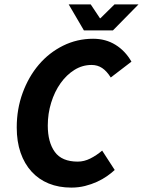

<svg xmlns="http://www.w3.org/2000/svg" viewBox="-20 -840 649 872"><path d="M56 -261Q56 -345 83 -418.5Q110 -492 156.5 -546.5Q203 -601 266.5 -632.5Q330 -664 403 -664Q460 -664 504.5 -636.5Q549 -609 577 -560L483 -488Q465 -517 444 -531Q423 -545 396 -545Q354 -545 318 -522.5Q282 -500 255 -462Q228 -424 212.5 -374Q197 -324 197 -270Q197 -194 229 -150Q261 -106 333 -106Q362 -106 390 -120Q418 -134 444 -156L501 -68Q486 -54 466 -40Q446 -26 421 -14.5Q396 -3 366.5 4.5Q337 12 304 12Q247 12 201.5 -6.5Q156 -25 123.5 -60.5Q91 -96 73.5 -146.5Q56 -197 56 -261ZM493 -702H361L292 -820H392L434 -757H436L500 -820H609Z"/></svg>

Font: mr_Source Sans Pro
Style: Bold Italic
Weight: 700
Italic angle: -11°
Designer: Paul D. Hunt
Foundry: Adobe Systems Incorporated
Version: Version 1.036;July 10, 2024;FontCreator 11.5.0.2430 64-bit